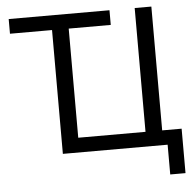

<svg xmlns="http://www.w3.org/2000/svg" viewBox="-57 -756 985 964"><g transform="rotate(-5 435.5 -274.0)"><path d="M762 150V0H234V-624H22V-698H530V-624H318V-74H657V-698H741V-74H839V150Z"/></g></svg>

Font: IBM Plex Sans Var
Style: Regular
Weight: 400
Designer: Mike Abbink, Paul van der Laan, Pieter van Rosmalen
Foundry: Bold Monday
Version: Version 3.000